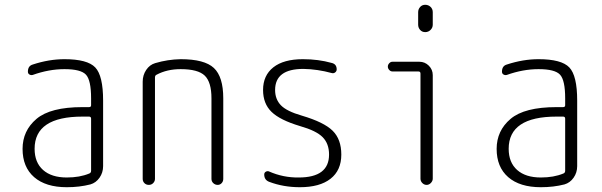

<svg xmlns="http://www.w3.org/2000/svg" viewBox="-20 -780 2540 810"><path d="M328.1 -288.1Q126 -288.1 126 -152.3Q126 -94.7 161.6 -63Q197.3 -31.2 261.7 -31.2Q316.4 -31.2 356.4 -47.9Q364.3 -50.8 364.3 -59.6V-279.3Q364.3 -288.1 355.5 -288.1ZM261.7 9.8Q172.9 9.8 124 -32.7Q75.2 -75.2 75.2 -151.9Q75.2 -228.5 133.8 -278.3Q192.4 -328.1 328.1 -328.1H355.5Q364.3 -328.1 364.3 -335.9V-365.2Q364.3 -441.4 342.8 -464.8Q321.3 -488.3 252 -488.3Q186.5 -488.3 118.2 -463.9Q110.4 -461.9 104 -465.8Q97.7 -469.7 97.7 -477.5Q97.7 -502 118.2 -507.8Q186.5 -530.3 252 -530.3Q348.6 -530.3 381.8 -495.6Q415 -460.9 415 -355.5V-79.1Q415 -51.8 399.9 -30.3Q384.8 -8.8 361.3 -2Q315.4 9.8 261.7 9.8Z M582 -25.4V-435.5Q582 -462.9 596.7 -484.9Q611.3 -506.8 634.8 -513.7Q687.5 -529.3 742.2 -530.3Q842.8 -530.3 882.3 -493.2Q921.9 -456.1 921.9 -365.2V-25.4Q921.9 -14.6 915 -7.3Q908.2 0 898.4 0Q887.7 0 879.9 -7.3Q872.1 -14.6 872.1 -25.4V-365.2Q872.1 -433.6 843.8 -460.9Q815.4 -488.3 742.2 -488.3Q684.6 -488.3 640.6 -464.8Q633.8 -461.9 633.8 -453.1V-25.4Q633.8 -15.6 626.5 -7.8Q619.1 0 607.9 0Q596.7 0 589.4 -7.3Q582 -14.6 582 -25.4Z M1246.1 -248Q1161.1 -273.4 1125.5 -308.1Q1089.8 -342.8 1089.8 -400.4Q1089.8 -461.9 1133.3 -496.1Q1176.8 -530.3 1257.8 -530.3Q1323.2 -530.3 1378.9 -514.6Q1400.4 -509.8 1400.4 -487.3Q1400.4 -479.5 1394 -474.6Q1387.7 -469.7 1379.9 -471.7Q1319.3 -488.3 1259.8 -489.3Q1140.6 -489.3 1140.6 -400.4Q1140.6 -361.3 1165 -335.9Q1189.5 -310.5 1253.9 -292Q1346.7 -264.6 1383.3 -228.5Q1419.9 -192.4 1419.9 -127.9Q1419.9 -61.5 1374.5 -25.9Q1329.1 9.8 1245.1 9.8Q1175.8 9.8 1116.2 -12.7Q1094.7 -20.5 1094.7 -43.9Q1094.7 -51.8 1101.6 -55.7Q1108.4 -59.6 1115.2 -56.6Q1174.8 -30.3 1240.2 -31.2Q1368.2 -31.2 1368.2 -127.9Q1368.2 -173.8 1341.3 -201.2Q1314.5 -228.5 1246.1 -248Z M1635.7 -478.5Q1627.9 -478.5 1622.1 -484.9Q1616.2 -491.2 1616.2 -499Q1616.2 -506.8 1622.1 -513.2Q1627.9 -519.5 1635.7 -519.5H1749Q1772.5 -519.5 1789.1 -502.9Q1805.7 -486.3 1805.7 -462.9V-26.4Q1805.7 -16.6 1797.9 -8.3Q1790 0 1779.8 0Q1769.5 0 1761.7 -7.8Q1753.9 -15.6 1753.9 -26.4V-469.7Q1753.9 -478.5 1745.1 -478.5ZM1744.1 -728.5Q1744.1 -741.2 1752.4 -750.5Q1760.7 -759.8 1773.9 -759.8Q1787.1 -759.8 1796.4 -751Q1805.7 -742.2 1805.7 -728.5V-675.8Q1805.7 -663.1 1796.4 -653.8Q1787.1 -644.5 1773.9 -644.5Q1760.7 -644.5 1752.4 -653.8Q1744.1 -663.1 1744.1 -675.8Z M2328.1 -288.1Q2126 -288.1 2126 -152.3Q2126 -94.7 2161.6 -63Q2197.3 -31.2 2261.7 -31.2Q2316.4 -31.2 2356.4 -47.9Q2364.3 -50.8 2364.3 -59.6V-279.3Q2364.3 -288.1 2355.5 -288.1ZM2261.7 9.8Q2172.9 9.8 2124 -32.7Q2075.2 -75.2 2075.2 -151.9Q2075.2 -228.5 2133.8 -278.3Q2192.4 -328.1 2328.1 -328.1H2355.5Q2364.3 -328.1 2364.3 -335.9V-365.2Q2364.3 -441.4 2342.8 -464.8Q2321.3 -488.3 2252 -488.3Q2186.5 -488.3 2118.2 -463.9Q2110.4 -461.9 2104 -465.8Q2097.7 -469.7 2097.7 -477.5Q2097.7 -502 2118.2 -507.8Q2186.5 -530.3 2252 -530.3Q2348.6 -530.3 2381.8 -495.6Q2415 -460.9 2415 -355.5V-79.1Q2415 -51.8 2399.9 -30.3Q2384.8 -8.8 2361.3 -2Q2315.4 9.8 2261.7 9.8Z"/></svg>

Font: Rounded-X Mgen+ 1mn light
Style: Regular
Weight: 200
Designer: [Source Han Sans]
Ryoko NISHIZUKA  (kana & ideographs); Paul D. Hunt (Latin, Greek & Cyrillic); Wenlong ZHANG  (bopomofo
Version: Version 1.059.20150602